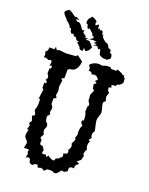

<svg xmlns="http://www.w3.org/2000/svg" viewBox="-151 -877 746 964"><g transform="rotate(20 222.0 -395.0)"><path d="M206.5 10.3Q196.8 1.5 188.5 1.5Q183.6 1.5 176.8 5.4Q168 3.4 168 -2.4L169.4 -7.3L164.6 -7.8Q148.4 -7.8 142.1 3.9L126 -3.4L121.1 -21Q116.7 -26.4 110.8 -26.4Q104.5 -26.4 98.1 -20.5L102.5 -42.5L97.2 -52.2L101.1 -60.1Q101.1 -64.9 90.3 -64.9Q76.7 -64.9 73.2 -63L78.6 -88.9Q78.6 -96.7 75.4 -100.8Q72.3 -105 68.6 -108.4Q64.9 -111.8 62 -116Q59.1 -120.1 59.1 -128.4Q59.1 -139.2 64.9 -156.7L56.2 -157.2L62.5 -181.2Q56.2 -184.6 56.2 -189.5Q56.2 -195.3 64.9 -203.6L56.2 -230.5Q68.4 -231.9 68.4 -240.2Q68.4 -247.1 60.5 -257.8V-266.6Q66.9 -278.8 66.9 -303.7L64.9 -325.2L58.1 -317.9L64.9 -372.6L57.6 -378.4V-406.2H66.9L67.9 -411.1Q67.9 -418.9 58.1 -422.9Q65.9 -429.2 65.9 -437.5Q65.9 -445.3 57.1 -455.1V-481.9Q65.9 -482.4 65.9 -491.2L64.9 -499L53.2 -495.6L56.2 -513.7Q56.2 -523.9 49.3 -523.9Q44.9 -523.9 40 -520.5L20.5 -527.3L11.7 -524.4L13.7 -537.6Q13.7 -547.9 7.8 -554.7Q21 -560.5 21 -575.7L20.5 -581.5H47.9L51.3 -595.7L60.5 -581.5L75.2 -585.9L108.9 -582L164.1 -585.9L163.6 -588.4Q163.6 -592.8 170.4 -592.8L199.7 -570.3Q194.8 -514.2 153.3 -514.2L145 -507.3V-462.4Q132.3 -458 132.3 -454.1Q132.3 -450.7 138.7 -448.7L134.3 -413.1L138.2 -391.6L134.3 -367.7L141.6 -355L127.9 -347.7V-318.4Q138.2 -308.6 138.2 -294.9L134.3 -275.9L138.7 -271L137.2 -261.7Q127.9 -259.8 127.9 -248Q127.9 -239.3 133.8 -224.1Q144.5 -219.2 144.5 -206.1Q144.5 -199.2 141.1 -193.4Q137.7 -187.5 137.7 -181.2Q137.7 -170.9 144.5 -159.7Q134.8 -148.4 134.8 -141.6Q134.8 -134.8 144 -131.8L142.1 -118.7Q142.1 -105 154.8 -105L158.7 -105.5L170.4 -86.9L167.5 -74.7Q167.5 -67.4 175.3 -67.4L188 -69.8L194.3 -58.6L201.7 -69.8Q222.2 -55.2 231.9 -55.2Q240.7 -55.2 240.7 -67.4L255.9 -74.2L263.7 -82Q271.5 -85.4 271.5 -93.3Q271.5 -99.1 268.1 -105.5Q290 -107.4 290 -118.7Q290 -123.5 286.1 -130.4Q295.4 -142.6 295.4 -152.8Q295.4 -159.7 291 -166.5L302.7 -190.4Q298.3 -193.8 298.3 -200.7L303.7 -218.3L302.2 -233.9Q302.2 -253.9 311.5 -269Q299.8 -278.3 299.8 -288.1L300.8 -293.5L309.1 -295.4Q309.1 -330.6 300.3 -340.8L302.2 -369.6Q307.6 -372.1 307.6 -376.5Q307.6 -383.3 297.4 -396.5L294.9 -428.7L306.6 -454.6L297.4 -460.9L293 -483.9L305.2 -493.7L293.9 -502L305.2 -511.7Q296.4 -529.8 280.8 -529.8L266.6 -526.9Q263.7 -539.1 251 -539.1L246.1 -538.6L248 -548.3Q248 -556.6 239.7 -563.5V-570.3Q259.3 -588.4 284.7 -588.4L303.2 -585.9Q316.9 -593.3 335 -593.3L343.3 -592.8L349.6 -585.9H377L378.9 -593.8Q401.4 -588.9 415 -577.1H423.3L422.9 -572.8Q422.9 -566.9 429.7 -565.9L431.2 -542Q419.9 -522.9 404.3 -522.9L400.4 -512.7L392.6 -513.2Q381.8 -513.2 378.9 -508.8L382.8 -498L369.6 -495.1Q369.6 -473.1 381.3 -471.2L373.5 -446.8L379.4 -422.4Q368.7 -420.4 368.7 -408.7Q368.7 -402.3 373.5 -387Q378.4 -371.6 378.4 -363.3Q378.4 -356.9 373.3 -342.3Q368.2 -327.6 368.2 -318.4Q368.2 -310.5 379.4 -264.6Q371.1 -253.4 371.1 -243.2Q371.1 -234.4 376 -225.1L364.7 -214.4L373.5 -207Q367.7 -195.8 367.7 -185.5Q367.7 -174.3 373.5 -163.6Q364.7 -150.9 364.7 -133.8L366.7 -134.3Q369.6 -134.3 369.6 -129.4Q369.6 -122.6 363.8 -105L345.2 -90.3L360.4 -85L356 -76.7Q344.2 -75.7 344.2 -52.7L335.4 -53.7Q319.3 -53.7 319.3 -38.6L320.8 -29.3L303.7 -19L293.5 -22Q289.1 -22 286.1 -18.1Q283.2 -14.2 280 -9.8Q276.9 -5.4 272.7 -1.5Q268.6 2.4 261.2 2.4Q253.4 2.4 247.1 -3.4H221.7ZM222.2 -655.3Q214.8 -631.3 196.3 -626L184.6 -639.2V-623L177.7 -622.1Q165 -622.1 163.1 -634.3L142.6 -654.8L149.9 -657.7Q149.9 -660.2 136.2 -662.1Q128.9 -677.2 123 -677.2L118.2 -675.3L111.3 -687L104 -684.6Q93.8 -684.6 90.8 -709L82.5 -708.5Q82.5 -720.7 54.7 -740.7V-741.2Q54.7 -744.1 51 -747.3Q47.4 -750.5 43.2 -754.9Q39.1 -759.3 35.4 -764.6Q31.7 -770 31.7 -777.3Q31.7 -778.3 34.4 -780.8Q37.1 -783.2 40.3 -785.9Q43.5 -788.6 46.4 -790.5Q49.3 -792.5 49.8 -792.5Q55.2 -792.5 61.5 -789.1Q67.9 -785.6 73.5 -781.2Q79.1 -776.9 84 -773.4Q88.9 -770 91.3 -770L96.7 -772L117.7 -761.7H99.1Q104.5 -750.5 111.3 -750.5L116.7 -751Q126.5 -751 145 -720.2L160.2 -721.2Q155.3 -716.8 155.3 -712.9Q155.3 -710 158.2 -707.5Q161.1 -705.1 164.8 -702.9Q168.5 -700.7 171.4 -698.5Q174.3 -696.3 174.3 -693.8L173.3 -689.5Q173.3 -687.5 175.8 -687.5L188 -691.4L179.7 -679.2L191.4 -681.2Q200.2 -681.2 204.1 -675.8ZM324.7 -657.2Q329.6 -647.9 329.6 -639.6Q329.6 -629.9 318.4 -626L313 -620.6L306.6 -623L298.3 -622.1Q285.2 -622.1 271 -633.3L264.2 -661.1L253.9 -656.7L245.1 -669.9L221.7 -667L240.2 -675.3L222.2 -680.2L234.4 -688Q226.1 -690.9 217.3 -690.9Q200.2 -690.9 190.4 -686L211.9 -699.7L212.9 -709L204.6 -708.5Q204.6 -720.7 176.8 -740.7Q174.3 -734.9 171.9 -734.9Q167 -734.9 161.6 -757.8H154.3L153.3 -767.6Q153.3 -784.7 167 -793.9V-794.9Q167 -799.8 171.9 -799.8Q176.3 -799.8 189 -793L201.7 -782.7L197.3 -782.2V-778.8Q197.3 -765.6 201.7 -765.6Q205.6 -765.6 212.4 -774.4L218.3 -768.6L217.8 -749.5L223.6 -759.3Q226.6 -750.5 233.4 -750.5L239.3 -751.5Q247.1 -751.5 248 -732.4L254.9 -733.4L254.4 -729.5Q254.4 -724.6 258.3 -719.5Q262.2 -714.4 267.3 -710Q272.5 -705.6 277.3 -702.9Q282.2 -700.2 284.2 -700.2H284.7Q291 -700.2 301.8 -679.2Q316.4 -678.2 316.4 -667.5L314.9 -659.7Z"/></g></svg>

Font: Truetypewriter PolyglOTT
Style: Regular
Weight: 400
Designer: Sergey Beatoff a.k.a. Sam_T
Version: Version 3.76